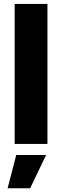

<svg xmlns="http://www.w3.org/2000/svg" viewBox="-20 -748 323 998"><path d="M226.6 -727.5H56.2V0H226.6ZM19.5 230.5H136.7L219.7 57.6H64.5Z"/></svg>

Font: Inter ExtraBold
Style: Regular
Weight: 800
Designer: Rasmus Andersson
Foundry: rsms
Version: Version 4.001;git-9221beed3